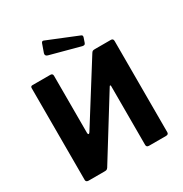

<svg xmlns="http://www.w3.org/2000/svg" viewBox="-215 -1125 1223 1286"><g transform="rotate(-30 396.5 -482.0)"><path d="M230 -742Q248 -742 248 -724V-282Q248 -272 253 -270.5Q258 -269 264 -278L546 -727Q552 -737 557.5 -739.5Q563 -742 574 -742H698Q716 -742 716 -723V-17Q716 0 696 0H565Q545 0 545 -18V-474Q545 -479 541.5 -480Q538 -481 535 -475L248 -12Q242 -4 236.5 -2Q231 0 223 0H96Q88 0 82.5 -4.5Q77 -9 77 -16V-727Q77 -742 91 -742ZM288 -954Q294 -968 306 -963L542 -867Q553 -862 548 -847L536 -812Q533 -804 528 -801.5Q523 -799 512 -801L281 -863Q259 -869 265 -889Z"/></g></svg>

Font: Libre Franklin
Style: Bold
Weight: 700
Designer: Pablo Impallari, Rodrigo Fuenzalida, Nhung Nguyen
Foundry: Impallari Type
Version: Version 3.000